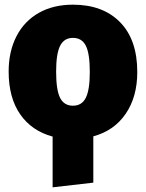

<svg xmlns="http://www.w3.org/2000/svg" viewBox="-20 -574 624 821"><path d="M379 9V207L205 227V10Q116 -14 66.5 -85Q17 -156 17 -268Q17 -354 50.5 -419Q84 -484 146 -519Q208 -554 292 -554Q420 -554 493.5 -479Q567 -404 567 -266Q567 -160 517.5 -87.5Q468 -15 379 9ZM220 -268Q220 -189 237 -155.5Q254 -122 292 -122Q330 -122 347 -156Q364 -190 364 -266Q364 -345 347 -378.5Q330 -412 292 -412Q254 -412 237 -378Q220 -344 220 -268Z"/></svg>

Font: Fira Sans Black
Style: Regular
Weight: 900
Designer: Carrois Corporate & Edenspiekermann AG
Foundry: Carrois Corporate GbR & Edenspiekermann AG
Version: Version 4.203